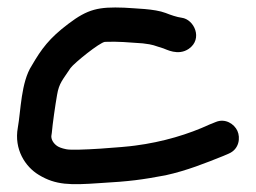

<svg xmlns="http://www.w3.org/2000/svg" viewBox="-20 -471 667 500"><path d="M453.1 -424.8C441 -426.3 424.1 -432.1 411.1 -437.3C382.4 -448.3 331.3 -448.8 303.4 -451C237.1 -453.5 209 -447.8 157.9 -408.9C108.3 -371.5 88 -343.7 62.7 -300.2C34.5 -256.7 34.4 -182.6 26.4 -138.5C16.2 -82.2 45.7 -36.8 81 -15.6C125.2 11.3 163 11.2 238.6 5.9C319.5 1.3 349.4 -3 411 -14.5C466.9 -26.7 517.1 -47.1 561.6 -64.9L575.8 -71C602.9 -82.6 606.5 -112 598.2 -130.3C590.1 -148 566.7 -163.9 541.4 -153.1L526.7 -147.2C526.4 -147.1 525.9 -146.9 525.5 -146.7C471.5 -121.7 404.7 -101.2 331.5 -91.8C308 -88.2 173.7 -77.4 152.3 -82.4C140.2 -84.9 133.3 -87.8 128.9 -90.8C120.3 -96.5 111.1 -108.4 114.3 -120.9C114.5 -121.9 114.8 -123.6 114.9 -124.9C116.9 -148.5 124 -197.7 128.6 -223.8C133.9 -255.2 143.3 -262.8 163.7 -293.9C173.3 -307 239.6 -360.6 253.3 -362C287.7 -363.4 315.3 -360.6 351.7 -358.1C381.8 -354.5 378.9 -352.9 405.4 -345C412.3 -343 443.7 -324.6 471.7 -343.9C509 -369.8 485.7 -420.7 453.1 -424.8Z"/></svg>

Font: Just Breathe
Style: Bd
Weight: 400
Foundry: Cannot Into Space Fonts
Version: Version 0.72